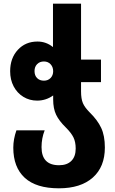

<svg xmlns="http://www.w3.org/2000/svg" viewBox="-20 -780 624 1040"><path d="M52 20Q52 -26 69 -74H222Q205 -31 205 17Q205 115 300 115Q343 115 366.5 91.5Q390 68 390 25Q390 -11 378 -35.5Q366 -60 337 -89Q300 -125 284 -158.5Q268 -192 268 -241V-263Q229 -235 181 -235Q140 -235 106.5 -255.5Q73 -276 54 -312Q35 -348 35 -394Q35 -465 76.5 -510Q118 -555 183 -555Q230 -555 267 -525V-760H419V-457H527V-335H419V-285Q419 -245 429 -221.5Q439 -198 466 -171Q508 -130 528 -87.5Q548 -45 548 19Q548 124 482.5 182Q417 240 299 240Q176 240 114 183Q52 126 52 20ZM268 -394Q268 -417 254 -432Q240 -447 218 -447Q195 -447 181 -432.5Q167 -418 167 -395Q167 -371 181 -357Q195 -343 218 -343Q240 -343 254 -357.5Q268 -372 268 -394Z"/></svg>

Font: Noto Sans Georgian Bold Narrow
Style: Regular
Weight: 700
Width: 4
Designer: Monotype Design team
Foundry: Monotype Imaging Inc.
Version: Version 1.000